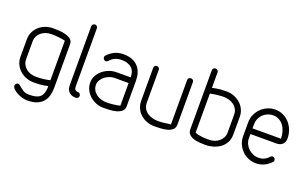

<svg xmlns="http://www.w3.org/2000/svg" viewBox="-98 -1194 2947 1847"><g transform="rotate(20 1375.0 -271.0)"><path d="M395 -480Q362 -488 326.5 -491.5Q291 -495 263 -495H251Q222 -495 196 -486Q170 -477 150 -460.5Q130 -444 118 -420Q106 -396 106 -367V-188Q106 -157 118 -133Q130 -109 150 -92.5Q170 -76 196 -67.5Q222 -59 251 -59H261Q290 -59 326.5 -63Q363 -67 395 -75ZM454 -19Q454 20 445 56.5Q436 93 413 121.5Q390 150 351 167Q312 184 251 184Q223 184 194 175Q165 166 141 152.5Q117 139 102 123Q87 107 87 92Q87 80 95.5 71Q104 62 117 62Q123 62 130 67Q137 72 146 80Q163 95 186.5 110.5Q210 126 251 126Q290 126 316.5 119Q343 112 360 97Q377 82 385 59.5Q393 37 395 7V-15Q344 -4 311.5 -2Q279 0 258 0H251Q211 0 174 -13.5Q137 -27 109 -52Q81 -77 64 -111.5Q47 -146 47 -188V-367Q47 -410 64 -444.5Q81 -479 109 -503.5Q137 -528 174 -541Q211 -554 251 -554Q276 -554 311 -552Q346 -550 377.5 -541.5Q409 -533 431.5 -515.5Q454 -498 454 -466Z M682 -59Q695 -59 703 -50.5Q711 -42 711 -29Q711 -17 703 -8.5Q695 0 682 0Q654 0 635.5 -8.5Q617 -17 606 -30.5Q595 -44 590.5 -60.5Q586 -77 586 -94V-698Q586 -709 595 -717.5Q604 -726 615 -726Q627 -726 635.5 -717.5Q644 -709 644 -698V-102Q644 -59 682 -59Z M1111 -365Q1111 -393 1103.5 -417Q1096 -441 1078.5 -458Q1061 -475 1033 -484.5Q1005 -494 964 -493Q929 -491 903 -478.5Q877 -466 854 -440Q849 -435 843 -432Q837 -429 832 -429Q820 -429 811.5 -438.5Q803 -448 803 -459Q803 -471 808 -476Q842 -513 881.5 -532Q921 -551 972 -551Q1025 -551 1062.5 -535.5Q1100 -520 1124 -492.5Q1148 -465 1159 -428.5Q1170 -392 1170 -350V-92Q1170 -57 1147.5 -38.5Q1125 -20 1092.5 -11.5Q1060 -3 1024.5 -1.5Q989 0 962 0Q923 0 887 -14.5Q851 -29 823 -54Q795 -79 778.5 -113.5Q762 -148 762 -188Q762 -225 779.5 -257Q797 -289 825.5 -313Q854 -337 891 -351Q928 -365 968 -365ZM1111 -307H968Q943 -307 918 -298Q893 -289 872 -273.5Q851 -258 837 -236Q823 -214 821 -188Q821 -155 834.5 -131Q848 -107 870 -91Q892 -75 920 -67Q948 -59 976 -59Q1004 -59 1040.5 -63Q1077 -67 1111 -75Z M1630 -527Q1630 -539 1638 -547Q1646 -555 1659 -555Q1673 -555 1681 -547Q1689 -539 1689 -527V-92Q1689 -57 1666.5 -38.5Q1644 -20 1612.5 -12Q1581 -4 1545.5 -2.5Q1510 -1 1485 -1Q1444 -1 1407.5 -14.5Q1371 -28 1343 -53Q1315 -78 1299 -112.5Q1283 -147 1283 -189V-524Q1283 -538 1290.5 -546Q1298 -554 1312 -554Q1323 -554 1331.5 -546Q1340 -538 1340 -524V-189Q1340 -155 1354.5 -130.5Q1369 -106 1392 -90.5Q1415 -75 1444 -67.5Q1473 -60 1503 -60Q1531 -60 1562 -63.5Q1593 -67 1613 -71Q1615 -71 1621.5 -71.5Q1628 -72 1630 -72Z M2227 -187Q2227 -139 2208 -104Q2189 -69 2157.5 -46Q2126 -23 2086 -11.5Q2046 0 2004 0Q1976 0 1944 -2.5Q1912 -5 1884.5 -14.5Q1857 -24 1839 -42Q1821 -60 1821 -91V-695Q1821 -707 1829 -716Q1837 -725 1851 -725Q1862 -725 1871 -716.5Q1880 -708 1880 -697V-538Q1936 -550 1969 -552Q2002 -554 2025 -554Q2065 -554 2101.5 -540Q2138 -526 2166 -501.5Q2194 -477 2210.5 -442.5Q2227 -408 2227 -367ZM2169 -366Q2169 -399 2156 -423Q2143 -447 2121.5 -463Q2100 -479 2072.5 -487Q2045 -495 2017 -495Q1990 -495 1952.5 -491Q1915 -487 1880 -479V-80Q1892 -72 1914.5 -67.5Q1937 -63 1960 -61Q1983 -59 2002 -59H2025Q2053 -59 2079 -68Q2105 -77 2125 -93.5Q2145 -110 2157 -134Q2169 -158 2169 -187Z M2380 -305H2671Q2671 -344 2661 -377.5Q2651 -411 2632 -436.5Q2613 -462 2586 -476.5Q2559 -491 2526 -491Q2495 -491 2468 -479.5Q2441 -468 2421.5 -448.5Q2402 -429 2391 -402.5Q2380 -376 2380 -345ZM2635 -108Q2642 -117 2655 -117Q2667 -117 2675.5 -108Q2684 -99 2684 -87Q2684 -83 2683.5 -79Q2683 -75 2680 -72Q2611 0 2526 0Q2484 0 2446.5 -15.5Q2409 -31 2381.5 -58.5Q2354 -86 2337.5 -123Q2321 -160 2321 -202V-345Q2321 -387 2337.5 -424.5Q2354 -462 2381.5 -489.5Q2409 -517 2446.5 -533.5Q2484 -550 2526 -550Q2569 -550 2606 -533Q2643 -516 2670.5 -486Q2698 -456 2714 -415.5Q2730 -375 2730 -328Q2730 -289 2707 -268Q2684 -247 2644 -247H2380V-202Q2380 -174 2392 -148Q2404 -122 2424 -102.5Q2444 -83 2470.5 -71Q2497 -59 2526 -59Q2569 -59 2595.5 -75Q2622 -91 2635 -108Z"/></g></svg>

Font: VDS
Style: Thin
Weight: 100
Width: 0
Designer: artmaker
Foundry: artmaker
Version: Version 1.000 2012 initial release